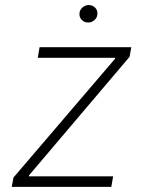

<svg xmlns="http://www.w3.org/2000/svg" viewBox="-20 -730 560 750"><path d="M25.9 0 32.7 -36.6 429.3 -500.4 430 -504.3H127.5L134.6 -545.5H492.9L486.2 -508.2L93.4 -45.1L92.7 -41.2H421.9L414.8 0ZM324.6 -642Q309.3 -642 299.2 -652.5Q289.1 -663 290.5 -677.9Q291.2 -690.7 301.8 -700.5Q312.5 -710.2 326.3 -710.2Q342 -710.2 351.9 -699.8Q361.9 -689.3 360.4 -674.4Q359.7 -661.2 349.1 -651.6Q338.4 -642 324.6 -642Z"/></svg>

Font: Inter Extra Light  BETA
Style: Italic
Weight: 200
Italic angle: 9.39999°
Designer: Rasmus Andersson
Foundry: rsms
Version: Version 3.011;git-f93a4a705